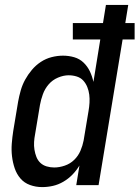

<svg xmlns="http://www.w3.org/2000/svg" viewBox="-20 -755 569 783"><path d="M152 8Q126 8 102.5 -0.5Q79 -9 63.5 -27Q48 -45 40 -68.5Q32 -92 29 -117.5Q26 -143 28 -169Q30 -195 34 -221L54 -341Q58 -363 64.5 -386Q71 -409 82.5 -430Q94 -451 110 -470Q126 -489 146.5 -502.5Q167 -516 190.5 -522Q214 -528 237 -528Q261 -528 283 -521.5Q305 -515 321 -499.5Q337 -484 346.5 -464Q356 -444 361 -421L389 -594H277V-661H400L412 -735H503L491 -661H529V-594H480L382 0H291L304 -80Q292 -60 275.5 -43Q259 -26 238.5 -14Q218 -2 196 3Q174 8 152 8ZM201 -72Q222 -72 244 -79.5Q266 -87 282.5 -103Q299 -119 308 -140Q317 -161 321 -182L341 -302Q344 -319 345 -336Q346 -353 344 -369Q342 -385 336 -400Q330 -415 319.5 -426.5Q309 -438 293 -443Q277 -448 260 -448Q239 -448 216.5 -438.5Q194 -429 178.5 -411Q163 -393 155 -371Q147 -349 143 -327L123 -207Q120 -192 119 -176Q118 -160 120.5 -144.5Q123 -129 128.5 -115Q134 -101 144.5 -91Q155 -81 170 -76.5Q185 -72 201 -72Z"/></svg>

Font: Iosevka SS04 Medium
Style: Italic
Weight: 500
Italic angle: -9°
Monospace: yes
Designer: Belleve Invis
Foundry: Belleve Invis
Version: Version 19.0.0; ttfautohint (v1.8.4)